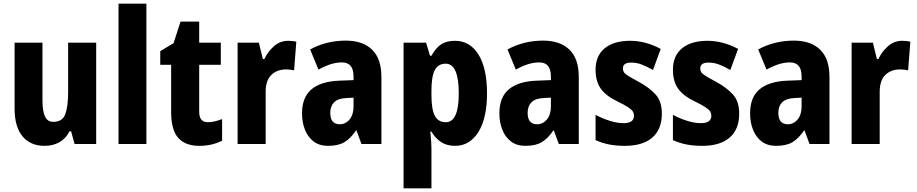

<svg xmlns="http://www.w3.org/2000/svg" viewBox="-20 -780 4965 1040"><path d="M501 -549V0H384L365 -69H357Q336 -29 301.5 -9.5Q267 10 221 10Q145 10 102 -41.5Q59 -93 59 -192V-549H210V-237Q210 -179 223.5 -149.5Q237 -120 268 -120Q319 -120 334 -162.5Q349 -205 349 -281V-549Z M773 0H622V-760H773Z M1106 -118Q1124 -118 1143 -122.5Q1162 -127 1183 -135V-18Q1158 -5 1127 2.5Q1096 10 1059 10Q984 10 945.5 -33Q907 -76 907 -173V-429H848V-503L920 -546L958 -663H1059V-549H1176V-429H1059V-174Q1059 -118 1106 -118Z M1541 -559Q1551 -559 1562 -558Q1573 -557 1585 -554L1573 -399Q1565 -401 1553.5 -402.5Q1542 -404 1531 -404Q1479 -404 1448.5 -373Q1418 -342 1419 -278V0H1267V-549H1382L1404 -460H1412Q1429 -498 1462.5 -528.5Q1496 -559 1541 -559Z M1853 -560Q1945 -560 1995.5 -511Q2046 -462 2046 -363V0H1938L1911 -73H1908Q1880 -31 1846.5 -10.5Q1813 10 1757 10Q1710 10 1679 -13.5Q1648 -37 1632 -77Q1616 -117 1616 -166Q1616 -253 1667 -296Q1718 -339 1817 -343L1895 -346V-366Q1895 -442 1832 -442Q1803 -442 1772 -432.5Q1741 -423 1705 -403L1660 -512Q1701 -535 1750 -547.5Q1799 -560 1853 -560ZM1856 -249Q1811 -247 1790 -226Q1769 -205 1769 -169Q1769 -107 1820 -107Q1852 -107 1873.5 -133Q1895 -159 1895 -203V-251Z M2444 -559Q2525 -559 2571.5 -485Q2618 -411 2618 -274Q2618 -139 2571 -64.5Q2524 10 2445 10Q2401 10 2370 -10Q2339 -30 2317 -67H2311Q2317 -6 2317 24V240H2166V-549H2288L2309 -478H2317Q2342 -523 2371.5 -541Q2401 -559 2444 -559ZM2394 -435Q2353 -435 2335 -400Q2317 -365 2317 -289V-264Q2317 -189 2335 -153.5Q2353 -118 2395 -118Q2465 -118 2465 -274Q2465 -435 2394 -435Z M2922 -560Q3014 -560 3064.5 -511Q3115 -462 3115 -363V0H3007L2980 -73H2977Q2949 -31 2915.5 -10.5Q2882 10 2826 10Q2779 10 2748 -13.5Q2717 -37 2701 -77Q2685 -117 2685 -166Q2685 -253 2736 -296Q2787 -339 2886 -343L2964 -346V-366Q2964 -442 2901 -442Q2872 -442 2841 -432.5Q2810 -423 2774 -403L2729 -512Q2770 -535 2819 -547.5Q2868 -560 2922 -560ZM2925 -249Q2880 -247 2859 -226Q2838 -205 2838 -169Q2838 -107 2889 -107Q2921 -107 2942.5 -133Q2964 -159 2964 -203V-251Z M3565 -165Q3565 -79 3513 -34.5Q3461 10 3365 10Q3320 10 3282 3Q3244 -4 3206 -21V-158Q3241 -139 3281.5 -126Q3322 -113 3358 -113Q3414 -113 3414 -153Q3414 -165 3408.5 -175Q3403 -185 3384 -198Q3365 -211 3322 -232Q3263 -260 3234.5 -299.5Q3206 -339 3206 -402Q3206 -478 3255.5 -518.5Q3305 -559 3393 -559Q3477 -559 3559 -515L3517 -401Q3487 -418 3458.5 -429.5Q3430 -441 3398 -441Q3354 -441 3354 -409Q3354 -398 3359.5 -389Q3365 -380 3383.5 -368.5Q3402 -357 3441 -336Q3495 -307 3530 -269.5Q3565 -232 3565 -165Z M3984 -165Q3984 -79 3932 -34.5Q3880 10 3784 10Q3739 10 3701 3Q3663 -4 3625 -21V-158Q3660 -139 3700.5 -126Q3741 -113 3777 -113Q3833 -113 3833 -153Q3833 -165 3827.5 -175Q3822 -185 3803 -198Q3784 -211 3741 -232Q3682 -260 3653.5 -299.5Q3625 -339 3625 -402Q3625 -478 3674.5 -518.5Q3724 -559 3812 -559Q3896 -559 3978 -515L3936 -401Q3906 -418 3877.5 -429.5Q3849 -441 3817 -441Q3773 -441 3773 -409Q3773 -398 3778.5 -389Q3784 -380 3802.5 -368.5Q3821 -357 3860 -336Q3914 -307 3949 -269.5Q3984 -232 3984 -165Z M4280 -560Q4372 -560 4422.5 -511Q4473 -462 4473 -363V0H4365L4338 -73H4335Q4307 -31 4273.5 -10.5Q4240 10 4184 10Q4137 10 4106 -13.5Q4075 -37 4059 -77Q4043 -117 4043 -166Q4043 -253 4094 -296Q4145 -339 4244 -343L4322 -346V-366Q4322 -442 4259 -442Q4230 -442 4199 -432.5Q4168 -423 4132 -403L4087 -512Q4128 -535 4177 -547.5Q4226 -560 4280 -560ZM4283 -249Q4238 -247 4217 -226Q4196 -205 4196 -169Q4196 -107 4247 -107Q4279 -107 4300.5 -133Q4322 -159 4322 -203V-251Z M4867 -559Q4877 -559 4888 -558Q4899 -557 4911 -554L4899 -399Q4891 -401 4879.5 -402.5Q4868 -404 4857 -404Q4805 -404 4774.5 -373Q4744 -342 4745 -278V0H4593V-549H4708L4730 -460H4738Q4755 -498 4788.5 -528.5Q4822 -559 4867 -559Z"/></svg>

Font: Noto Sans Telugu Condensed ExtraBold
Style: Regular
Weight: 800
Width: 3
Designer: Jelle Bosma - Monotype Design Team
Foundry: Monotype Imaging Inc.
Version: Version 2.005; ttfautohint (v1.8.4.7-5d5b)